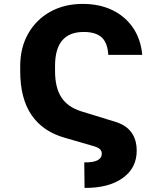

<svg xmlns="http://www.w3.org/2000/svg" viewBox="-20 -757 819 969"><path d="M406.7 191.4 405.3 62.5Q493.7 64 493.7 18.6Q493.7 3.9 483.2 -5.1Q472.7 -14.2 445.8 -21.5L307.6 -61.5Q197.3 -92.3 139.6 -175.8Q82 -259.3 82 -398.4V-423.3Q82 -516.1 122.1 -586.9Q162.1 -657.7 233.4 -697.5Q304.7 -737.3 397.5 -737.3Q482.4 -737.3 547.4 -705.8Q612.3 -674.3 651.6 -616.5Q690.9 -558.6 697.8 -480H526.4Q523.4 -540 493.7 -567.9Q463.9 -595.7 402.3 -595.7Q257.8 -595.7 257.8 -424.3V-398.4Q257.8 -314.9 289.6 -265.9Q321.3 -216.8 389.6 -195.3L562.5 -142.1Q669.9 -108.9 669.9 3.9Q669.9 91.3 598.9 141.8Q527.8 192.4 406.7 191.4Z"/></svg>

Font: Inter Extra Bold
Style: Regular
Weight: 800
Designer: Rasmus Andersson
Foundry: rsms
Version: Version 4.000;git-3c8e0fc